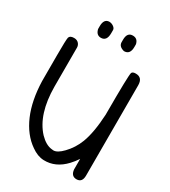

<svg xmlns="http://www.w3.org/2000/svg" viewBox="-166 -760 741 835"><g transform="rotate(30 204.5 -342.5)"><path d="M380.9 -44.9Q380.9 -9.8 352.5 -9.8Q325.2 -9.8 322.3 -42V-94.7Q309.6 -75.2 293.9 -58.6Q247.1 -8.8 187.5 -10.7Q156.2 -11.7 125 -34.2Q72.3 -70.3 42 -140.6Q12.7 -209 9.8 -304.7Q9.8 -320.3 9.8 -359.4V-435.5Q9.8 -511.7 12.7 -524.4Q16.6 -537.1 37.1 -537.1Q52.7 -537.1 61.5 -526.4Q68.4 -517.6 68.4 -506.8V-310.5Q69.3 -172.9 133.8 -103.5Q164.1 -72.3 194.3 -69.3L203.1 -68.4Q222.7 -68.4 249 -95.7Q280.3 -127.9 296.9 -170.9Q317.4 -224.6 322.3 -316.4V-328.1Q322.3 -512.7 327.1 -528.3Q330.1 -537.1 346.7 -537.1Q380.9 -537.1 380.9 -498V-339.8V-315.4ZM107.4 -636.7Q107.4 -673.8 133.8 -674.8Q145.5 -674.8 155.8 -667.5Q166 -660.2 166 -651.4V-635.7Q166 -595.7 136.7 -595.7Q115.2 -595.7 108.4 -619.1Q107.4 -621.1 107.4 -623ZM252.9 -595.7Q225.6 -602.5 224.6 -623V-636.7Q224.6 -673.8 252.9 -673.8Q274.4 -673.8 281.2 -654.3Q283.2 -649.4 283.2 -646.5V-633.8Q283.2 -595.7 252.9 -595.7Z"/></g></svg>

Font: otype
Style: Regular
Weight: 400
Designer: ironsmith
Version: 4